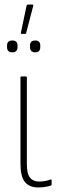

<svg xmlns="http://www.w3.org/2000/svg" viewBox="-20 -816 268 844"><path d="M148 8Q109 8 89.5 -16Q70 -40 70 -96V-476Q70 -480 74 -480H94Q98 -480 98 -476V-96Q98 -52 112 -35Q126 -18 151 -18Q178 -18 203 -27Q207 -28 207 -23V-5Q207 -1 203 0Q194 3 179 5.5Q164 8 148 8ZM75 -667Q70 -667 72 -673L97 -792Q99 -796 103 -796H123Q127 -796 126 -790L95 -671Q94 -667 91 -667ZM34 -586Q11 -586 11 -609V-616Q11 -638 34 -638Q57 -638 57 -616V-609Q57 -586 34 -586ZM135 -586Q112 -586 112 -609V-616Q112 -638 135 -638Q157 -638 157 -616V-609Q157 -586 135 -586Z"/></svg>

Font: Sofia Sans Cond ExtraLight
Style: Regular
Weight: 200
Width: 3
Designer: Botio Nikoltchev, Ani Petrova
Foundry: lettersoup
Version: Version 4.100; ttfautohint (v1.8.3)